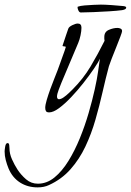

<svg xmlns="http://www.w3.org/2000/svg" viewBox="-170 -480 567 832"><path d="M-7 332Q-50 332 -83 311Q-116 290 -133 250Q-140 233 -145 214Q-150 195 -150 176Q-150 170 -147.5 155Q-145 140 -137 140Q-131 140 -130 149Q-129 158 -129 162Q-129 186 -118 210.5Q-107 235 -94 255Q-79 278 -57 297Q-35 316 -6 316Q33 316 66 289Q99 262 126.5 217.5Q154 173 176 119Q198 65 214 10Q230 -45 240.5 -92.5Q251 -140 255 -170L263 -226Q256 -210 236.5 -181.5Q217 -153 191.5 -120.5Q166 -88 138.5 -59Q111 -30 86 -11.5Q61 7 43 7Q33 7 29.5 2Q26 -3 26 -13Q26 -25 32.5 -47Q39 -69 48 -94Q57 -119 66 -141Q75 -163 79 -174Q81 -179 86.5 -194.5Q92 -210 98.5 -228Q105 -246 110 -260Q115 -274 115 -276Q115 -279 108 -279Q101 -279 101 -282L107 -300Q112 -314 116.5 -328.5Q121 -343 126 -356Q129 -364 143.5 -371Q158 -378 167 -378Q183 -378 183 -360Q183 -346 179 -327Q175 -308 169 -294L96 -121Q92 -111 84.5 -91.5Q77 -72 77 -61Q77 -57 79 -53.5Q81 -50 85 -50Q94 -50 105.5 -58Q117 -66 128 -76.5Q139 -87 144 -92Q191 -139 222.5 -192Q254 -245 283 -303Q282 -308 282 -312Q282 -316 282 -320Q282 -342 301.5 -350.5Q321 -359 339 -359Q346 -359 352.5 -356Q359 -353 359 -345Q359 -341 351.5 -321Q344 -301 333.5 -275Q323 -249 314 -226Q305 -203 302 -193Q288 -141 274.5 -81.5Q261 -22 243.5 39Q226 100 200 155Q174 210 135.5 253.5Q97 297 42 322Q21 332 -7 332ZM180 -426Q174 -426 170 -434Q166 -442 166 -449L167 -451Q178 -455 197 -456.5Q216 -458 235.5 -459Q255 -460 267 -460Q284 -460 313 -458Q342 -456 361 -454Q377 -453 377 -447Q377 -439 359 -436Q337 -433 303 -431Q269 -429 235.5 -427.5Q202 -426 180 -426Z"/></svg>

Font: Moon Dance
Style: Regular
Weight: 400
Designer: Robert E. Leuschke
Foundry: Robert E. Leuschke
Version: Version 1.010; ttfautohint (v1.8.3)